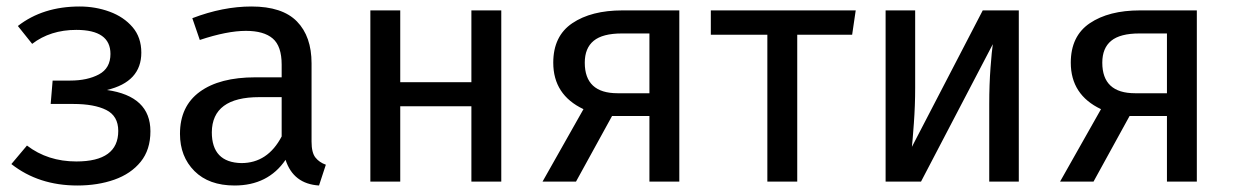

<svg xmlns="http://www.w3.org/2000/svg" viewBox="-20 -559 3796 591"><path d="M218 12Q99 12 15 -54L63 -111Q127 -62 215 -62Q344 -62 344 -156Q344 -202 307 -220.5Q270 -239 206 -239H136L142 -311H196Q249 -311 284.5 -330Q320 -349 320 -393Q320 -467 215 -467Q135 -467 79 -424L35 -479Q112 -539 225 -539Q274 -539 317.5 -523Q361 -507 388 -475.5Q415 -444 415 -397Q415 -307 309 -282Q443 -263 443 -155Q443 -98 413 -61Q383 -24 332 -6Q281 12 218 12Z M962 12Q883 7 859 -67Q805 12 702 12Q623 12 578.5 -32.5Q534 -77 534 -147Q534 -232 595 -276.5Q656 -321 766 -321H847V-360Q847 -417 819.5 -440.5Q792 -464 737 -464Q679 -464 595 -436L572 -503Q666 -539 754 -539Q849 -539 894 -493Q939 -447 939 -364V-123Q939 -89 951 -74Q963 -59 983 -52ZM723 -57Q804 -57 847 -139V-260H778Q633 -260 632 -152Q632 -59 723 -57Z M1523 0H1431V-232H1212V0H1120V-527H1212V-306H1431V-527H1523Z M2071 0H1979V-202H1864L1753 0H1650L1776 -223Q1683 -267 1683 -366Q1683 -448 1741.5 -487.5Q1800 -527 1896 -527H2071ZM1979 -272V-456H1894Q1835 -456 1807.5 -433.5Q1780 -411 1780 -366Q1780 -272 1881 -272Z M2434 0H2342V-452H2168V-527H2614L2603 -452H2434Z M3116 0H3025V-238Q3025 -299 3029 -351.5Q3033 -404 3036 -423L2815 0H2706V-527H2797V-289Q2797 -234 2793 -179.5Q2789 -125 2787 -107L3005 -527H3116Z M3664 0H3572V-202H3457L3346 0H3243L3369 -223Q3276 -267 3276 -366Q3276 -448 3334.5 -487.5Q3393 -527 3489 -527H3664ZM3572 -272V-456H3487Q3428 -456 3400.5 -433.5Q3373 -411 3373 -366Q3373 -272 3474 -272Z"/></svg>

Font: Trujillo
Style: Regular
Weight: 400
Designer: Fira Sans original fonts by bBox Type GmbH, Carrois Corporate GbR, & Edenspiekermann AG / Changes by Cristiano Sobral
Foundry: Fira Sans original fonts by bBox Type GmbH, Carrois Corporate GbR, & Edenspiekermann AG / Changes by Cristiano Sobral
Version: Version 4.301;October 17, 2021;FontCreator 14.0.0.2814 64-bi